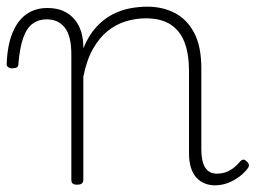

<svg xmlns="http://www.w3.org/2000/svg" viewBox="-76 -539 767 576"><path d="M155 15Q146 15 142 11.5Q138 8 138 0V-376Q138 -431 118.5 -456Q99 -481 64 -481Q40 -481 22 -468Q4 -455 -6.5 -425Q-17 -395 -21 -345Q-21 -340 -25.5 -337Q-30 -334 -40 -334Q-47 -334 -51.5 -337.5Q-56 -341 -56 -346Q-54 -403 -38.5 -440.5Q-23 -478 3.5 -496.5Q30 -515 66 -515Q94 -515 114 -506Q134 -497 147.5 -481Q161 -465 167.5 -443.5Q174 -422 174 -397V-394Q190 -433 212.5 -457.5Q235 -482 261 -495.5Q287 -509 314 -514Q341 -519 366 -519Q412 -519 448.5 -500Q485 -481 506.5 -440.5Q528 -400 528 -334V-93Q528 -69 532.5 -52.5Q537 -36 547.5 -27Q558 -18 575 -18Q586 -18 597 -21Q608 -24 620 -32Q632 -40 643 -53Q648 -59 653 -60Q658 -61 664 -55Q669 -51 670.5 -46Q672 -41 668 -35Q657 -20 640.5 -8Q624 4 606 10.5Q588 17 569 17Q552 17 537.5 11Q523 5 512.5 -7Q502 -19 496.5 -37Q491 -55 491 -80V-326Q491 -376 478 -411Q465 -446 436.5 -465Q408 -484 361 -484Q331 -484 301.5 -475Q272 -466 247 -446Q222 -426 203 -392.5Q184 -359 174 -309V0Q174 8 169.5 11.5Q165 15 155 15Z"/></svg>

Font: Playwrite BR Thin
Style: Regular
Weight: 250
Version: Version 1.003